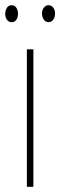

<svg xmlns="http://www.w3.org/2000/svg" viewBox="-32 -716 231 736"><path d="M96 0H71V-527H96ZM-12 -663Q-12 -676 -5.5 -686Q1 -696 13 -696Q24 -696 30.5 -686.5Q37 -677 37 -663Q37 -649 30.5 -640Q24 -631 13 -631Q1 -631 -5.5 -640.5Q-12 -650 -12 -663ZM129 -664Q129 -677 136 -686.5Q143 -696 154 -696Q165 -696 172 -687Q179 -678 179 -664Q179 -650 172 -640.5Q165 -631 154 -631Q143 -631 136 -641Q129 -651 129 -664Z"/></svg>

Font: Noto Sans Lao UI ExtCond Thin
Style: Regular
Weight: 100
Width: 2
Designer: Monotype Design Team
Foundry: Monotype Imaging Inc.
Version: Version 2.000; ttfautohint (v1.8.4.7-5d5b)